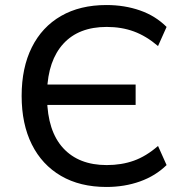

<svg xmlns="http://www.w3.org/2000/svg" viewBox="-20 -734 732 763"><path d="M403 9Q298 9 222.5 -35Q147 -79 106.5 -160Q66 -241 66 -353Q66 -465 106.5 -546Q147 -627 222.5 -670.5Q298 -714 403 -714Q475 -714 536.5 -692.5Q598 -671 642 -627L608 -551Q561 -591 512 -609Q463 -627 404 -627Q293 -627 232 -560.5Q171 -494 167 -372L137 -398H519V-317H135L167 -343Q169 -213 231 -145.5Q293 -78 404 -78Q463 -78 512 -95.5Q561 -113 608 -154L642 -78Q598 -35 536.5 -13Q475 9 403 9Z"/></svg>

Font: Nunito Sans 10pt Medium
Style: Regular
Weight: 500
Designer: Vernon Adams
Foundry: Vernon Adams
Version: Version 3.101;gftools[0.9.27]